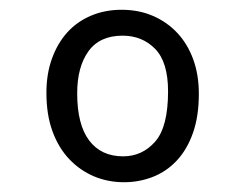

<svg xmlns="http://www.w3.org/2000/svg" viewBox="-20 -519 502 393"><path d="M229 -499Q264 -499 293 -486.5Q322 -474 343 -451.5Q364 -429 375.5 -397.5Q387 -366 387 -327Q387 -281 375 -247Q363 -213 342 -190.5Q321 -168 293 -157Q265 -146 234 -146Q201 -146 172.5 -158Q144 -170 122 -193Q100 -216 87.5 -250Q75 -284 75 -329Q75 -368 86.5 -399.5Q98 -431 118 -453Q138 -475 166.5 -487Q195 -499 229 -499ZM138 -328Q138 -264 162.5 -231.5Q187 -199 232 -199Q271 -199 297.5 -229Q324 -259 324 -332Q324 -392 297.5 -419Q271 -446 231 -446Q184 -446 161 -414Q138 -382 138 -328Z"/></svg>

Font: Ek Mukta Light
Style: Regular
Weight: 300
Designer: Girish Dalvi and Yashodeep Gholap
Foundry: Ek Type
Version: Version 2.538;PS 1.002;hotconv 16.6.51;makeotf.lib2.5.65220;